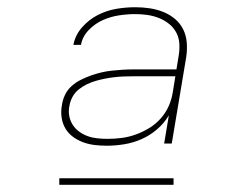

<svg xmlns="http://www.w3.org/2000/svg" viewBox="-20 -720 640 531"><path d="M276 -317H275Q258 -317 241.5 -319Q225 -321 210 -326.5Q195 -332 182 -341.5Q169 -351 161 -364.5Q153 -378 150.5 -394.5Q148 -411 151 -428Q153 -443 159.5 -457Q166 -471 177.5 -481.5Q189 -492 203 -499Q217 -506 231 -511Q245 -516 259.5 -519.5Q274 -523 288.5 -524.5Q303 -526 317.5 -527Q332 -528 347 -528H468L474 -565Q477 -582 476 -599Q475 -616 467.5 -630Q460 -644 447.5 -654Q435 -664 420 -670Q405 -676 388.5 -678.5Q372 -681 354 -681Q332 -681 309 -677.5Q286 -674 264.5 -664.5Q243 -655 225.5 -637Q208 -619 204 -596H183Q188 -623 207 -644.5Q226 -666 250.5 -678.5Q275 -691 301.5 -695.5Q328 -700 354 -700Q375 -700 394.5 -697Q414 -694 431.5 -687Q449 -680 463.5 -668Q478 -656 486.5 -639Q495 -622 496.5 -602Q498 -582 495 -562L455 -323H434L447 -401Q434 -379 414 -362Q394 -345 371 -335Q348 -325 323.5 -321Q299 -317 276 -317ZM278 -336Q297 -336 316.5 -338.5Q336 -341 355.5 -348Q375 -355 393 -366Q411 -377 425 -393Q439 -409 447 -427.5Q455 -446 458 -466L465 -509H347Q334 -509 321.5 -508.5Q309 -508 296 -506.5Q283 -505 270.5 -502.5Q258 -500 245.5 -496.5Q233 -493 220.5 -487Q208 -481 197.5 -472.5Q187 -464 180.5 -452Q174 -440 172 -427Q169 -413 171.5 -399.5Q174 -386 181 -375Q188 -364 199 -356Q210 -348 222.5 -343.5Q235 -339 249 -337.5Q263 -336 278 -336ZM144 -209V-227H460V-209Z"/></svg>

Font: Iosevka Curly ThExObl
Style: Regular
Weight: 100
Width: 7
Italic angle: -9°
Monospace: yes
Designer: Belleve Invis
Foundry: Belleve Invis
Version: Version 11.1.0; ttfautohint (v1.8.3)